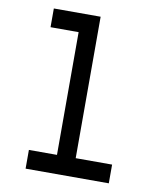

<svg xmlns="http://www.w3.org/2000/svg" viewBox="-85 -839 771 909"><g transform="rotate(10 300.0 -385.0)"><path d="M100 -680V-770H325V-90H500V0H100V-90H235V-680Z"/></g></svg>

Font: Fliege Mono Thin
Style: Regular
Weight: 100
Version: Version 0.020;Glyphs 3.3 (3306)